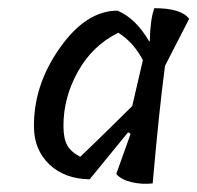

<svg xmlns="http://www.w3.org/2000/svg" viewBox="-20 -772 482 469"><path d="M293 -449 199 -334Q138 -335 101 -370Q64 -405 63 -460Q61 -562 125.5 -654Q190 -746 267 -746Q312 -727 345 -670L346 -673Q347 -725 357 -752Q423 -752 442 -726L383 -611Q368 -497 353 -324Q327 -321 301.5 -327Q276 -333 264 -347L299 -445ZM135 -465Q135 -434 144 -417.5Q153 -401 176 -389Q191 -403 215.5 -427Q240 -451 261.5 -472Q283 -493 303 -513L329 -625Q306 -669 269 -692Q206 -661 170.5 -597.5Q135 -534 135 -465Z"/></svg>

Font: Tillana
Style: Regular
Weight: 400
Designer: Lipi Raval (Devanagari, Latin), Jonny Pinhorn (Latin)
Foundry: Indian Type Foundry
Version: Version 2.002;PS 1.0;hotconv 1.0.79;makeotf.lib2.5.61930; tt